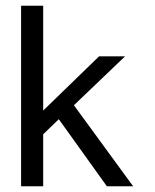

<svg xmlns="http://www.w3.org/2000/svg" viewBox="-20 -651 540 671"><path d="M53.7 -630.9H130.9V-264.6L326.2 -454.1H417L238.3 -283.2L445.3 0H353.5L185.5 -234.4L130.9 -181.6V0H53.7Z"/></svg>

Font: BabelStone Flags
Style: Regular
Weight: 400
Designer: Andrew West
Foundry: BabelStone
Version: Version 4.12